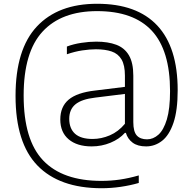

<svg xmlns="http://www.w3.org/2000/svg" viewBox="-20 -769 1026 1019"><path d="M518 230Q295 229.5 178.8 109.5Q62.5 -10.5 62.5 -260Q62.5 -507.5 175.5 -628.2Q288.5 -749 495.5 -749Q707 -749 815 -633.2Q923 -517.5 923 -290.5Q923 -182.5 900.5 -116.8Q878 -51 840 -21.5Q802 8 755.5 8Q710.5 8 684 -11.8Q657.5 -31.5 648 -64H643Q613.5 -31 566.5 -11.5Q519.5 8 466.5 8Q389 8 344.5 -29.5Q300 -67 300 -135Q300 -202.5 344.2 -240Q388.5 -277.5 484.5 -288.5L643 -308V-367.5Q643 -423 625 -453.5Q607 -484 572.5 -495.8Q538 -507.5 489 -507.5Q457 -507.5 416.8 -501.5Q376.5 -495.5 335 -481V-522Q369 -535 411 -541.5Q453 -548 491 -548Q553 -548 597 -531.5Q641 -515 664.2 -475.5Q687.5 -436 687.5 -367.5V-121Q687.5 -70.5 706 -50Q724.5 -29.5 760.5 -29.5Q793 -29.5 820.8 -54.2Q848.5 -79 865.5 -135.2Q882.5 -191.5 882.5 -285.5Q882.5 -501.5 785.8 -605.8Q689 -710 495.5 -710Q306 -710 205.8 -601.2Q105.5 -492.5 105.5 -262Q105.5 -26 209 82.5Q312.5 191 518 191Q568.5 191 616.5 184Q664.5 177 716.5 162V202Q672 215 621 222.5Q570 230 518 230ZM347.5 -138.5Q347.5 -87 378.2 -59.2Q409 -31.5 471.5 -31.5Q518 -31.5 563 -50.8Q608 -70 643 -112V-270.5L485.5 -251Q413 -242.5 380.2 -215.2Q347.5 -188 347.5 -138.5Z"/></svg>

Font: Encode Sans Semi Expanded ExtraLight
Style: Regular
Weight: 200
Width: 6
Designer: Multiple Designers
Foundry: Impallari Type
Version: Version 3.000; ttfautohint (v1.8.3) -l 8 -r 50 -G 200 -x 14 